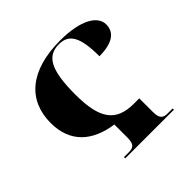

<svg xmlns="http://www.w3.org/2000/svg" viewBox="-180 -899 1074 1074"><g transform="rotate(-45 357.5 -362.0)"><path d="M226 0H611V-10H573C536 -10 519 -22 519 -75V-182H476C336 -182 281 -257 281 -449C281 -640 319 -714 415 -714C496 -714 528 -656 528 -506C632 -506 681 -543 681 -605C681 -671 599 -724 435 -724C195 -724 71 -613 71 -435C71 -282 164 -199 317 -177V-75C317 -22 301 -10 264 -10H226Z"/></g></svg>

Font: Noto Serif Display Black
Style: Regular
Weight: 900
Designer: Monotype Design Team
Foundry: Monotype Imaging Inc.
Version: Version 2.009